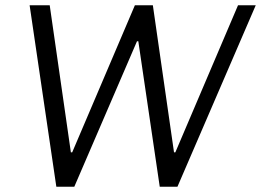

<svg xmlns="http://www.w3.org/2000/svg" viewBox="-20 -706 987 726"><path d="M193 0 92 -686H168L248 -130H253L490 -686H558L638 -130H643L880 -686H947L651 0H584L503 -550H498L261 0Z"/></svg>

Font: Chivo Medium ExtraLight
Style: Italic
Weight: 250
Italic angle: -8.05°
Version: Version 2.002